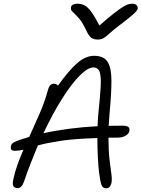

<svg xmlns="http://www.w3.org/2000/svg" viewBox="-20 -1010 765 1039"><path d="M60 -194Q34 -194 39 -218Q40 -228 47.5 -234.5Q55 -241 73 -248Q104 -259 138 -269Q166 -331 194 -394.5Q222 -458 239 -522Q243 -538 251 -547.5Q259 -557 271 -557Q284 -557 294 -547Q354 -631 399 -669.5Q444 -708 489 -708Q542 -708 562.5 -675Q583 -642 583 -573.5Q583 -505 573 -397Q570 -362 568 -329Q603 -330 640 -330Q667 -330 675 -322.5Q683 -315 680 -300Q677 -286 659.5 -275.5Q642 -265 611 -265Q588 -265 567 -265Q567 -195 572.5 -148Q578 -101 582.5 -70Q587 -39 583 -19Q576 9 554 9Q535 9 528.5 -11Q522 -31 516 -77Q512 -111 509.5 -160.5Q507 -210 507 -263Q380 -259 305.5 -247.5Q231 -236 185 -223Q166 -177 146.5 -127.5Q127 -78 109 -25Q97 8 75 8Q60 8 53 -2Q46 -12 52 -39Q60 -78 74.5 -118.5Q89 -159 107 -200Q95 -197 83.5 -195.5Q72 -194 60 -194ZM485 -645Q456 -645 412.5 -602Q369 -559 318 -479Q267 -399 215 -289Q283 -304 356.5 -313.5Q430 -323 508 -327Q509 -361 512 -392Q521 -480 524.5 -536Q528 -592 520 -618.5Q512 -645 485 -645ZM696 -990Q712 -990 719.5 -981.5Q727 -973 725 -962Q723 -956 716.5 -948Q710 -940 690.5 -923.5Q671 -907 629 -875Q592 -847 573 -829.5Q554 -812 541 -804Q528 -796 509 -796Q487 -796 473.5 -806Q460 -816 446 -847Q424 -893 404 -914.5Q384 -936 372.5 -946.5Q361 -957 364 -971Q365 -979 374.5 -984.5Q384 -990 397 -990Q419 -990 436.5 -981.5Q454 -973 473 -947.5Q492 -922 518 -872Q567 -915 598 -939Q629 -963 647.5 -974Q666 -985 676.5 -987.5Q687 -990 696 -990Z"/></svg>

Font: Shantell Sans Normal
Style: Italic
Weight: 300
Italic angle: -11.31°
Designer: Stephen Nixon, Anya Danilova, Shantell Martin
Foundry: Arrow Type
Version: Version 1.008;[a672d596b]